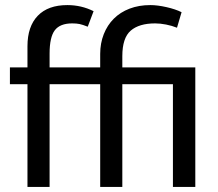

<svg xmlns="http://www.w3.org/2000/svg" viewBox="-20 -735 856 755"><path d="M245 -715Q300 -715 348 -691L325 -630Q305 -638 293 -640.5Q281 -643 264 -643Q216 -643 195.5 -616Q175 -589 175 -524V-470H374V-523Q374 -565 388 -600.5Q402 -636 427.5 -661.5Q453 -687 489.5 -701Q526 -715 571 -715Q599 -715 634.5 -707Q670 -699 694 -687L676 -626Q656 -634 633 -638.5Q610 -643 590 -643Q527 -643 494 -614.5Q461 -586 461 -514V-470H748V0H660V-404H461V0H374V-404H175V0H88V-404H19V-470H88V-553Q88 -631 128.5 -673Q169 -715 245 -715Z"/></svg>

Font: Mukta Vaani
Style: Regular
Weight: 400
Designer: Noopur Datye, Girish Dalvi, Yashodeep Gholap, Pallavi Karambelkar
Foundry: Ek Type
Version: Version 2.538;PS 1.000;hotconv 16.6.51;makeotf.lib2.5.65220;